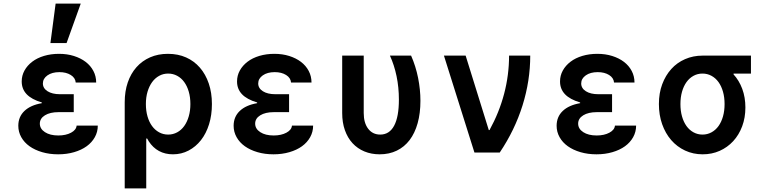

<svg xmlns="http://www.w3.org/2000/svg" viewBox="-20 -850 4240 1070"><path d="M402 -390H516Q516 -425 500.5 -454.5Q485 -484 457.5 -505Q430 -526 392 -538Q354 -550 309 -550Q264 -550 225.5 -538.5Q187 -527 159.5 -506Q132 -485 116.5 -457Q101 -429 101 -396Q101 -354 128.5 -325Q156 -296 213 -279V-275Q150 -264 116 -231.5Q82 -199 82 -149Q82 -115 98.5 -85.5Q115 -56 144.5 -35Q174 -14 215 -2Q256 10 304 10Q352 10 393 -2Q434 -14 463 -35Q492 -56 508.5 -85.5Q525 -115 525 -150H407Q405 -126 376 -110.5Q347 -95 305 -95Q259 -95 230.5 -113.5Q202 -132 202 -161Q202 -190 230.5 -207.5Q259 -225 306 -225H391V-325H314Q271 -325 245 -341.5Q219 -358 219 -385Q219 -412 244.5 -430Q270 -448 311 -448Q349 -448 374.5 -432Q400 -416 402 -390ZM430 -830H290L261 -610H351Z M762 -270Q762 -203 774 -150.5Q786 -98 809 -62.5Q832 -27 866 -8.5Q900 10 944 10Q991 10 1031 -11Q1071 -32 1100 -69Q1129 -106 1145 -157.3Q1161 -208.6 1161 -270Q1161 -333 1143.5 -384.5Q1126 -436 1094 -473Q1062 -510 1017 -530Q972 -550 915.9 -550Q861 -550 816.5 -530.5Q772 -511 740.5 -475.5Q709 -440 692 -390.5Q675 -341 675 -280V200H795V-78H803ZM793 -270.3Q793 -308 802.2 -338.9Q811.5 -369.9 827.7 -392.3Q843.9 -414.6 866.8 -427.3Q889.7 -440 917 -440Q944.2 -440 967.3 -427.6Q990.3 -415.3 1006.6 -392.8Q1022.9 -370.4 1031.9 -339.3Q1041 -308.2 1041 -270Q1041 -233 1031.9 -201.6Q1022.9 -170.3 1006.6 -147.6Q990.3 -124.9 967.3 -112.5Q944.2 -100 917 -100Q889.6 -100 866.6 -112.7Q843.6 -125.3 827.3 -147.7Q811 -170 802 -201.3Q793 -232.6 793 -270.3Z M1602 -390H1716Q1716 -425 1700.5 -454.5Q1685 -484 1657.5 -505Q1630 -526 1592 -538Q1554 -550 1509 -550Q1464 -550 1425.5 -538.5Q1387 -527 1359.5 -506Q1332 -485 1316.5 -457Q1301 -429 1301 -396Q1301 -354 1328.5 -325Q1356 -296 1413 -279V-275Q1350 -264 1316 -231.5Q1282 -199 1282 -149Q1282 -115 1298.5 -85.5Q1315 -56 1344.5 -35Q1374 -14 1415 -2Q1456 10 1504 10Q1552 10 1593 -2Q1634 -14 1663 -35Q1692 -56 1708.5 -85.5Q1725 -115 1725 -150H1607Q1605 -126 1576 -110.5Q1547 -95 1505 -95Q1459 -95 1430.5 -113.5Q1402 -132 1402 -161Q1402 -190 1430.5 -207.5Q1459 -225 1506 -225H1591V-325H1514Q1471 -325 1445 -341.5Q1419 -358 1419 -385Q1419 -412 1444.5 -430Q1470 -448 1511 -448Q1549 -448 1574.5 -432Q1600 -416 1602 -390Z M2271 -540H2153Q2177 -488 2190 -425.5Q2203 -363 2203 -295Q2203 -199 2176.5 -149.5Q2150 -100 2099 -100Q2056.6 -100 2031.8 -132.5Q2007 -165 2007 -220V-540H1887V-220Q1887 -167.3 1902 -124.7Q1917 -82 1944.6 -52Q1972.3 -22 2010.8 -6Q2049.3 10 2095.9 10Q2149 10 2191.2 -10.5Q2233.5 -31 2262.8 -69.5Q2292 -108 2307.5 -163.5Q2323 -219 2323 -288Q2323 -351 2310 -416Q2297 -481 2271 -540Z M2624 0H2765Q2849 -125 2892 -262.5Q2935 -400 2935 -540H2817Q2817 -432 2789.5 -327.5Q2762 -223 2708 -125H2704L2575 -540H2454Z M3402 -390H3516Q3516 -425 3500.5 -454.5Q3485 -484 3457.5 -505Q3430 -526 3392 -538Q3354 -550 3309 -550Q3264 -550 3225.5 -538.5Q3187 -527 3159.5 -506Q3132 -485 3116.5 -457Q3101 -429 3101 -396Q3101 -354 3128.5 -325Q3156 -296 3213 -279V-275Q3150 -264 3116 -231.5Q3082 -199 3082 -149Q3082 -115 3098.5 -85.5Q3115 -56 3144.5 -35Q3174 -14 3215 -2Q3256 10 3304 10Q3352 10 3393 -2Q3434 -14 3463 -35Q3492 -56 3508.5 -85.5Q3525 -115 3525 -150H3407Q3405 -126 3376 -110.5Q3347 -95 3305 -95Q3259 -95 3230.5 -113.5Q3202 -132 3202 -161Q3202 -190 3230.5 -207.5Q3259 -225 3306 -225H3391V-325H3314Q3271 -325 3245 -341.5Q3219 -358 3219 -385Q3219 -412 3244.5 -430Q3270 -448 3311 -448Q3349 -448 3374.5 -432Q3400 -416 3402 -390Z M3895 -100Q3868 -100 3845 -112.5Q3822 -125 3805.8 -147.5Q3789.6 -170.1 3780.8 -201.3Q3772 -232.4 3772 -270Q3772 -307.6 3780.8 -338.7Q3789.6 -369.9 3805.8 -392.5Q3822 -415 3844.8 -427.5Q3867.5 -440 3895 -440Q3922 -440 3945 -427.5Q3968 -415 3984.2 -392.5Q4000.4 -369.9 4009.2 -338.7Q4018 -307.6 4018 -270Q4018 -232.4 4009.2 -201.3Q4000.4 -170.1 3984.2 -147.5Q3968 -125 3945 -112.5Q3922 -100 3895 -100ZM3895.7 10Q3947.3 10 3990.6 -9.3Q4034 -28.6 4066 -63.3Q4098 -98 4116 -145.9Q4134 -193.9 4134 -251Q4134 -307.4 4116.5 -354.8Q4098.9 -402.1 4067 -436.6Q4035 -471 3991.5 -490.5Q3948 -510 3895 -510L4068 -426V-440H4165V-540H3894.9Q3843 -540 3798 -520.5Q3753 -501 3720.9 -465.3Q3688.8 -429.7 3670.4 -380.3Q3652 -331 3652 -270.2Q3652 -209.4 3670 -158.2Q3688 -107 3720.4 -69.5Q3752.8 -32.1 3797.9 -11Q3843 10 3895.7 10Z"/></svg>

Font: CommitMonoV142 ExtLt
Style: Regular
Weight: 200
Monospace: yes
Designer: Eigil Nikolajsen
Foundry: Eigil Nikolajsen
Version: Version 1.142